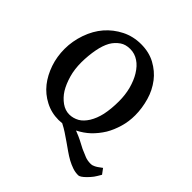

<svg xmlns="http://www.w3.org/2000/svg" viewBox="-206 -787 1105 1105"><g transform="rotate(45 346.0 -235.0)"><path d="M461.9 -307.1Q461.9 -357.9 450.2 -403.8Q437 -452.6 416 -486.8Q392.1 -525.9 362.8 -544.9Q332 -565.9 294.9 -565.9Q257.8 -565.9 232.9 -548.8Q204.1 -528.8 187 -499Q168.9 -465.8 160.2 -419.9Q150.4 -368.2 149.9 -313Q149.9 -255.9 163.1 -210Q177.2 -161.1 198.2 -127Q219.2 -93.8 250 -71.8Q279.8 -50.8 313 -50.8Q343.8 -50.8 373 -66.9Q398.9 -82 419.9 -115.2Q440.9 -149.4 451.2 -194.8Q461.9 -245.1 461.9 -307.1ZM691.9 61Q675.8 88.9 667 101.1Q654.8 117.2 640.1 131.8Q626 146 615 153.1Q604 160.2 597.2 160.2Q572.3 160.2 550.8 152.8Q527.8 145 504.9 132.8Q481 119.6 459 104L413.1 71.8L366.2 40Q348.1 27.8 319.8 13.2Q314.9 14.2 306.2 14.2Q304.2 14.2 299.1 14.6Q293.9 15.1 292 15.1Q232.9 15.1 183.1 -11.2Q133.8 -36.6 99.1 -80.1Q65.9 -122.1 45.9 -180.2Q26.9 -236.3 26.9 -299.1Q26.9 -361.8 48.8 -424.8Q70.8 -486.8 108.9 -530.8Q147.9 -575.7 201.9 -602.8Q255.9 -629.9 319.8 -629.9Q384.3 -629.9 434.1 -603Q484.9 -575.2 517.1 -533.2Q552.2 -487.3 567.9 -432.1Q585 -373 585 -315.9Q585 -265.1 571.8 -220.2Q557.6 -171.4 535.2 -133.8Q510.3 -93.8 478 -63Q447.3 -34.2 405.8 -13.2Q441.9 1 459 9.8L507.8 35.2Q520 41 555.2 55.2Q575.2 63 600.1 63Q607.9 63 611.8 62Q612.8 62 625 57.1Q633.8 53.2 643.1 46.9L668 28.8Z"/></g></svg>

Font: Gentium Basic
Style: Bold
Weight: 700
Designer: J. Victor Gaultney and Annie Olsen
Foundry: SIL International
Version: Version 1.100